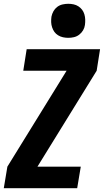

<svg xmlns="http://www.w3.org/2000/svg" viewBox="-20 -995 549 1015"><path d="M0 0 19 -114 332 -621H103L121 -735H509L491 -621L178 -114H407L388 0ZM341 -795Q327 -795 313 -798Q299 -801 287 -808.5Q275 -816 267.5 -826.5Q260 -837 255.5 -850.5Q251 -864 250.5 -878Q250 -892 252 -907Q255 -922 262.5 -935.5Q270 -949 282.5 -958.5Q295 -968 310.5 -971.5Q326 -975 341 -975Q355 -975 369 -972Q383 -969 394.5 -961.5Q406 -954 414 -943.5Q422 -933 426 -919.5Q430 -906 430.5 -892Q431 -878 429 -863Q427 -848 419 -834.5Q411 -821 398.5 -811.5Q386 -802 371 -798.5Q356 -795 341 -795Z"/></svg>

Font: Iosevka Heavy Oblique
Style: Regular
Weight: 900
Italic angle: -9°
Monospace: yes
Designer: Belleve Invis
Foundry: Belleve Invis
Version: Version 32.5.0; ttfautohint (v1.8.4)